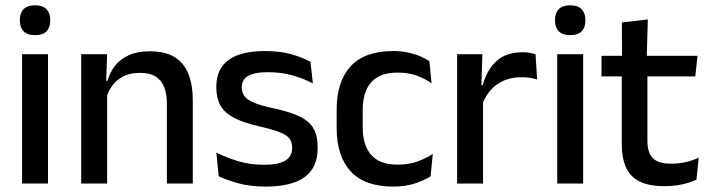

<svg xmlns="http://www.w3.org/2000/svg" viewBox="-20 -694 2684 726"><path d="M63.5 0V-489H161.5V0ZM112.5 -561Q83.5 -561 69.2 -575.8Q55 -590.5 55 -616.5V-618.5Q55 -644.5 69.2 -659.2Q83.5 -674 112.5 -674Q141.5 -674 155.8 -659.2Q170 -644.5 170 -618.5V-616.5Q170 -590 155.8 -575.5Q141.5 -561 112.5 -561Z M611 0V-302Q611 -337.5 601.2 -363.5Q591.5 -389.5 569.2 -404Q547 -418.5 508.5 -418.5Q473 -418.5 447 -405.5Q421 -392.5 404.8 -370.5Q388.5 -348.5 381.5 -320.5L365.5 -388.5H386.5Q395 -419.5 414.5 -444.8Q434 -470 466.5 -485Q499 -500 547 -500Q604.5 -500 640 -478.2Q675.5 -456.5 692.2 -415Q709 -373.5 709 -313V0ZM287 0V-489H385L381 -374.5L385 -368.5V0Z M985 11.5Q926 11.5 881.5 -0.8Q837 -13 807 -27.5L798 -117Q835 -98.5 879.5 -84.8Q924 -71 979.5 -71Q1033 -71 1058.8 -86.8Q1084.5 -102.5 1084.5 -133.5V-137.5Q1084.5 -157.5 1074 -170.8Q1063.5 -184 1036.8 -194.5Q1010 -205 961 -216Q899.5 -230 864 -249Q828.5 -268 813.2 -295.8Q798 -323.5 798 -362.5V-367Q798 -433 844 -467Q890 -501 982 -501Q1040 -501 1083 -488.5Q1126 -476 1154 -460L1163 -378.5Q1129.5 -396.5 1086.8 -408.8Q1044 -421 992 -421Q956.5 -421 935 -414.2Q913.5 -407.5 904 -395.2Q894.5 -383 894.5 -366V-362.5Q894.5 -344 904.5 -330.2Q914.5 -316.5 940.2 -305.8Q966 -295 1012 -285Q1074 -272 1111 -254.5Q1148 -237 1164.5 -209.8Q1181 -182.5 1181 -139.5V-132Q1181 -60.5 1132 -24.5Q1083 11.5 985 11.5Z M1467.5 11.5Q1358.5 11.5 1305.8 -46.2Q1253 -104 1253 -209.5V-280Q1253 -386 1306 -443.5Q1359 -501 1467.5 -501Q1497.5 -501 1522.8 -495.5Q1548 -490 1568.5 -481.2Q1589 -472.5 1603.5 -463L1612 -379Q1588 -396 1556.5 -407.8Q1525 -419.5 1483 -419.5Q1416 -419.5 1383.8 -383.2Q1351.5 -347 1351.5 -278V-212Q1351.5 -144.5 1383.8 -108Q1416 -71.5 1483 -71.5Q1525.5 -71.5 1558 -83.2Q1590.5 -95 1616.5 -112L1608 -27Q1585 -12.5 1549.2 -0.5Q1513.5 11.5 1467.5 11.5Z M1802.5 -295.5 1781.5 -372H1805.5Q1821 -430 1857.5 -463.2Q1894 -496.5 1957 -496.5Q1972 -496.5 1983.8 -494.2Q1995.5 -492 2005 -489L2011 -393.5Q1999 -397.5 1984 -399.8Q1969 -402 1951.5 -402Q1898 -402 1859 -374.5Q1820 -347 1802.5 -295.5ZM1708.5 0V-489H1804L1799.5 -346.5L1806.5 -339.5V0Z M2087 0V-489H2185V0ZM2136 -561Q2107 -561 2092.8 -575.8Q2078.5 -590.5 2078.5 -616.5V-618.5Q2078.5 -644.5 2092.8 -659.2Q2107 -674 2136 -674Q2165 -674 2179.2 -659.2Q2193.5 -644.5 2193.5 -618.5V-616.5Q2193.5 -590 2179.2 -575.5Q2165 -561 2136 -561Z M2492.5 10Q2434 10 2398.5 -7.8Q2363 -25.5 2347 -61.2Q2331 -97 2331 -150.5V-449.5H2428V-162Q2428 -117 2448.5 -96Q2469 -75 2517.5 -75Q2546.5 -75 2573 -81Q2599.5 -87 2622 -98L2613.5 -15Q2589.5 -3 2558 3.5Q2526.5 10 2492.5 10ZM2254.5 -405V-483H2617.5L2609 -405ZM2332 -474.5 2331.5 -609 2429.5 -620.5 2425.5 -474.5Z"/></svg>

Font: Anek Gujarati Medium
Style: Regular
Weight: 500
Designer: Mrunmayee Ghaisas (Gujarati), Yesha Goshar (Latin)
Foundry: Ek Type
Version: Version 1.003